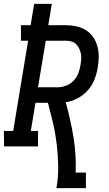

<svg xmlns="http://www.w3.org/2000/svg" viewBox="-44 -755 564 990"><path d="M247 215Q257 158 256 101Q255 44 248.5 -11Q242 -66 229.5 -119.5Q217 -173 203 -225H139L115 -80H152V0H-23L-24 -80H24L101 -545H64V-625H114L132 -735H223L205 -625H296Q324 -625 350.5 -619Q377 -613 399.5 -599Q422 -585 436.5 -563.5Q451 -542 458 -516.5Q465 -491 465 -463Q465 -435 460 -407Q455 -376 443 -345Q431 -314 408.5 -289Q386 -264 356 -248Q326 -232 295 -228Q307 -184 317 -139.5Q327 -95 334.5 -50Q342 -5 345 41.5Q348 88 346 135H399V215ZM152 -305H254Q276 -305 297.5 -313.5Q319 -322 335 -338.5Q351 -355 359.5 -376.5Q368 -398 371 -420Q374 -435 375 -449.5Q376 -464 373 -478.5Q370 -493 364 -505.5Q358 -518 348.5 -527.5Q339 -537 325 -541Q311 -545 296 -545H192Z"/></svg>

Font: Iosevka Curly Slab Medium
Style: Italic
Weight: 500
Italic angle: -9°
Monospace: yes
Designer: Belleve Invis
Foundry: Belleve Invis
Version: Version 22.1.2; ttfautohint (v1.8.4)